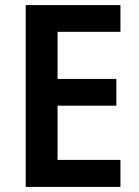

<svg xmlns="http://www.w3.org/2000/svg" viewBox="-20 -734 544 754"><path d="M453 0H81V-714H453V-609H206V-424H437V-319H206V-106H453Z"/></svg>

Font: Noto Sans Khmer UI SemiCondensed SemiBold
Style: Regular
Weight: 600
Width: 4
Designer: Danh Hong and the Monotype Design Team
Foundry: Monotype Imaging Inc.
Version: Version 2.002; ttfautohint (v1.8.4.7-5d5b)